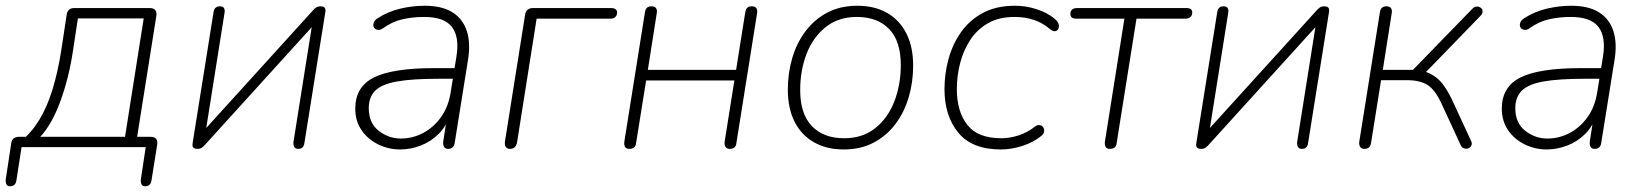

<svg xmlns="http://www.w3.org/2000/svg" viewBox="-49 -512 5713 668"><path d="M-14 136Q-23 136 -26.5 129.5Q-30 123 -29 112L-10 -13Q-7 -36 17 -36H61L23 -20Q61 -51 88 -95.5Q115 -140 133.5 -200Q152 -260 164 -336L183 -461Q186 -484 210 -484H472Q485 -484 491 -477Q497 -470 495 -457L426 -23L413 -36H475Q488 -36 494 -29Q500 -22 498 -9L478 116Q475 136 456 136Q447 136 443.5 129.5Q440 123 441 112L458 0H26L8 116Q5 136 -14 136ZM91 -36H386L451 -448H222L205 -336Q191 -242 161.5 -161Q132 -80 91 -36Z M638 6Q632 6 627.5 4Q623 2 621.5 -2Q620 -6 621 -13L694 -470Q697 -490 716 -490Q727 -490 730.5 -483.5Q734 -477 732 -466L663 -32H637L1040 -476Q1045 -482 1051 -486Q1057 -490 1067 -490Q1073 -490 1077 -488Q1081 -486 1082.5 -482Q1084 -478 1083 -471L1010 -14Q1007 6 989 6Q979 6 975 -0.5Q971 -7 972 -18L1041 -452H1067L664 -8Q659 -2 653 2Q647 6 638 6Z M1343 8Q1303 8 1267 -9.5Q1231 -27 1209 -59Q1187 -91 1187 -134Q1187 -210 1252 -242.5Q1317 -275 1462 -275H1543L1537 -238H1478Q1385 -238 1332 -228.5Q1279 -219 1256.5 -196.5Q1234 -174 1234 -136Q1234 -84 1268.5 -57Q1303 -30 1346 -30Q1386 -30 1422.5 -49Q1459 -68 1485 -104Q1511 -140 1519 -191L1539 -315Q1550 -383 1523.5 -418Q1497 -453 1427 -453Q1387 -453 1351.5 -445Q1316 -437 1284 -414Q1276 -408 1268.5 -408Q1261 -408 1256 -412Q1251 -416 1250 -422Q1249 -428 1252 -435Q1255 -442 1264 -448Q1299 -471 1342 -481.5Q1385 -492 1429 -492Q1488 -492 1524.5 -469.5Q1561 -447 1575 -404.5Q1589 -362 1579 -302L1533 -15Q1530 6 1510 6Q1500 6 1496 -1Q1492 -8 1493 -19L1508 -116H1518Q1505 -74 1477.5 -46.5Q1450 -19 1414.5 -5.5Q1379 8 1343 8Z M1725 6Q1715 6 1710.5 -1Q1706 -8 1708 -21L1778 -461Q1782 -484 1805 -484H2077Q2087 -484 2092.5 -480Q2098 -476 2098 -469Q2098 -459 2092 -453Q2086 -447 2075 -447H1818L1750 -17Q1746 6 1725 6Z M2140 6Q2130 6 2126 -0.5Q2122 -7 2123 -18L2195 -470Q2197 -481 2202.5 -485.5Q2208 -490 2218 -490Q2229 -490 2233.5 -483.5Q2238 -477 2236 -466L2205 -269H2512L2544 -470Q2546 -481 2551.5 -485.5Q2557 -490 2567 -490Q2578 -490 2582.5 -483.5Q2587 -477 2585 -466L2513 -14Q2512 -4 2506 1Q2500 6 2490 6Q2480 6 2475.5 -0.5Q2471 -7 2472 -18L2506 -232H2199L2164 -14Q2163 -4 2157 1Q2151 6 2140 6Z M2886 8Q2827 8 2783 -17Q2739 -42 2715.5 -88.5Q2692 -135 2692 -200Q2692 -258 2707.5 -310.5Q2723 -363 2754 -404Q2785 -445 2830 -468.5Q2875 -492 2934 -492Q2994 -492 3037.5 -467Q3081 -442 3104.5 -395.5Q3128 -349 3128 -284Q3128 -226 3112.5 -173.5Q3097 -121 3066 -80Q3035 -39 2990 -15.5Q2945 8 2886 8ZM2888 -31Q2952 -31 2996 -66Q3040 -101 3062.5 -159Q3085 -217 3085 -286Q3085 -369 3044.5 -411Q3004 -453 2932 -453Q2868 -453 2824 -418Q2780 -383 2757.5 -325.5Q2735 -268 2735 -198Q2735 -116 2775.5 -73.5Q2816 -31 2888 -31Z M3433 8Q3333 8 3285 -50.5Q3237 -109 3237 -202Q3237 -255 3251 -306.5Q3265 -358 3294.5 -400Q3324 -442 3370.5 -467Q3417 -492 3482 -492Q3521 -492 3557.5 -480Q3594 -468 3619 -448Q3628 -441 3632 -433Q3636 -425 3635 -418Q3634 -411 3629.5 -407Q3625 -403 3619 -403.5Q3613 -404 3605 -410Q3578 -433 3547.5 -443Q3517 -453 3480 -453Q3427 -453 3389 -431.5Q3351 -410 3327 -373.5Q3303 -337 3291.5 -292.5Q3280 -248 3280 -202Q3280 -124 3316.5 -77.5Q3353 -31 3435 -31Q3463 -31 3493.5 -40.5Q3524 -50 3551 -71Q3558 -77 3565 -77Q3572 -77 3576.5 -73.5Q3581 -70 3583 -64Q3585 -58 3583 -51.5Q3581 -45 3575 -40Q3547 -17 3508.5 -4.5Q3470 8 3433 8Z M3812 6Q3802 6 3798 -0.5Q3794 -7 3795 -18L3863 -447H3696Q3675 -447 3675 -463Q3675 -474 3681.5 -479Q3688 -484 3698 -484H4078Q4099 -484 4099 -469Q4099 -459 4093 -453Q4087 -447 4076 -447H3905L3836 -14Q3835 -4 3829 1Q3823 6 3812 6Z M4130 6Q4124 6 4119.5 4Q4115 2 4113.5 -2Q4112 -6 4113 -13L4186 -470Q4189 -490 4208 -490Q4219 -490 4222.5 -483.5Q4226 -477 4224 -466L4155 -32H4129L4532 -476Q4537 -482 4543 -486Q4549 -490 4559 -490Q4565 -490 4569 -488Q4573 -486 4574.5 -482Q4576 -478 4575 -471L4502 -14Q4499 6 4481 6Q4471 6 4467 -0.5Q4463 -7 4464 -18L4533 -452H4559L4156 -8Q4151 -2 4145 2Q4139 6 4130 6Z M4698 6Q4688 6 4683.5 -0.5Q4679 -7 4680 -18L4752 -470Q4755 -490 4775 -490Q4786 -490 4790.5 -483.5Q4795 -477 4793 -466L4762 -269H4867L5074 -482Q5080 -488 5086.5 -489Q5093 -490 5098.5 -487.5Q5104 -485 5107 -480.5Q5110 -476 5109 -469.5Q5108 -463 5102 -457L4907 -256L4880 -268Q4916 -266 4947 -243Q4978 -220 5007 -156L5069 -22Q5073 -14 5071 -8Q5069 -2 5064.5 1.5Q5060 5 5054 5.5Q5048 6 5042 3Q5036 0 5033 -7L4967 -150Q4944 -200 4917.5 -216.5Q4891 -233 4847 -233H4756L4721 -14Q4718 6 4698 6Z M5332 8Q5292 8 5256 -9.5Q5220 -27 5198 -59Q5176 -91 5176 -134Q5176 -210 5241 -242.5Q5306 -275 5451 -275H5532L5526 -238H5467Q5374 -238 5321 -228.5Q5268 -219 5245.5 -196.5Q5223 -174 5223 -136Q5223 -84 5257.5 -57Q5292 -30 5335 -30Q5375 -30 5411.5 -49Q5448 -68 5474 -104Q5500 -140 5508 -191L5528 -315Q5539 -383 5512.5 -418Q5486 -453 5416 -453Q5376 -453 5340.5 -445Q5305 -437 5273 -414Q5265 -408 5257.5 -408Q5250 -408 5245 -412Q5240 -416 5239 -422Q5238 -428 5241 -435Q5244 -442 5253 -448Q5288 -471 5331 -481.5Q5374 -492 5418 -492Q5477 -492 5513.5 -469.5Q5550 -447 5564 -404.5Q5578 -362 5568 -302L5522 -15Q5519 6 5499 6Q5489 6 5485 -1Q5481 -8 5482 -19L5497 -116H5507Q5494 -74 5466.5 -46.5Q5439 -19 5403.5 -5.5Q5368 8 5332 8Z"/></svg>

Font: Nunito Variable Extra Light
Style: Italic
Weight: 200
Italic angle: -9°
Designer: Vernon Adams
Foundry: Vernon Adams
Version: Version 3.602